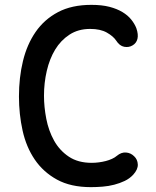

<svg xmlns="http://www.w3.org/2000/svg" viewBox="-20 -760 640 790"><path d="M58 -363Q58 -441 74.5 -509Q91 -577 126.5 -628.5Q162 -680 218.5 -710Q275 -740 356 -740Q399 -740 430 -732Q461 -724 483.5 -710.5Q506 -697 520 -679.5Q534 -662 541 -644Q550 -618 545.5 -600Q541 -582 525 -573Q510 -564 491 -567.5Q472 -571 458 -593Q446 -611 419.5 -626Q393 -641 351 -641Q302 -641 266 -617.5Q230 -594 207 -556Q184 -518 172.5 -468.5Q161 -419 161 -366Q161 -320 170.5 -271Q180 -222 202.5 -181.5Q225 -141 263 -115.5Q301 -90 357 -90Q372 -90 387 -92Q402 -94 415.5 -97.5Q429 -101 441 -106.5Q453 -112 461 -119Q479 -134 498.5 -132.5Q518 -131 532 -117Q546 -104 547 -83.5Q548 -63 528 -41Q513 -25 493 -15.5Q473 -6 450 0Q427 6 402 8Q377 10 354 10Q271 10 214.5 -21Q158 -52 123 -103.5Q88 -155 73 -222.5Q58 -290 58 -363Z"/></svg>

Font: Maple Mono Normal NL Medium
Style: Regular
Weight: 500
Monospace: yes
Designer: subframe7536
Version: Version 7.000